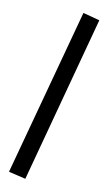

<svg xmlns="http://www.w3.org/2000/svg" viewBox="-101 -761 593 1033"><g transform="rotate(10 195.5 -244.5)"><path d="M115 222 22 200 268 -711 359 -687Z"/></g></svg>

Font: Ysabeau
Style: Bold
Weight: 700
Designer: Christian Thalmann (Catharsis Fonts)
Version: Version 2.000;gftools[0.9.27.dev2+g8671c4b]